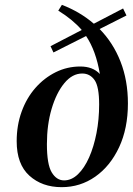

<svg xmlns="http://www.w3.org/2000/svg" viewBox="-20 -760 552 794"><path d="M235 14Q154 14 101.5 -33.5Q49 -81 49 -176Q49 -242 69.5 -298.5Q90 -355 126.5 -396.5Q163 -438 210.5 -461.5Q258 -485 312 -485Q364 -485 393 -454Q377 -550 336 -611L201 -543L189 -569L318 -636Q281 -679 221 -716L236 -740Q311 -711 368 -662L489 -725L503 -696L392 -640Q448 -583 478.5 -505Q509 -427 509 -332Q509 -229 472.5 -151Q436 -73 374 -29.5Q312 14 235 14ZM245 -14Q276 -14 302.5 -39.5Q329 -65 348.5 -109Q368 -153 379 -209.5Q390 -266 390 -328Q390 -402 371 -429Q352 -456 320 -456Q279 -456 246 -416Q213 -376 193.5 -310Q174 -244 174 -164Q174 -80 194 -47Q214 -14 245 -14Z"/></svg>

Font: DeepMind Serif Text
Style: Italic
Weight: 400
Italic angle: -12°
Designer: Frank Grießhammer / Modifications: Colophon Foundry
Foundry: Colophon Foundry
Version: Version 5.003; ttfautohint (v1.8.2)